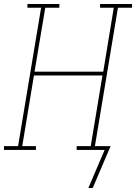

<svg xmlns="http://www.w3.org/2000/svg" viewBox="-38 -755 685 967"><path d="M429 192H407L489 0H348V-19H419L478 -375H133L74 -19H143V0H-18V-19H53L169 -716H100V-735H261V-716H190L136 -394H482L535 -716H466V-735H627V-716H556L440 -19H519Z"/></svg>

Font: Iosevka Curly Slab ThExObl
Style: Regular
Weight: 100
Width: 7
Italic angle: -9°
Monospace: yes
Designer: Belleve Invis
Foundry: Belleve Invis
Version: Version 11.1.0; ttfautohint (v1.8.3)